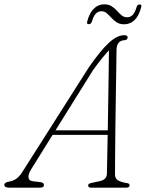

<svg xmlns="http://www.w3.org/2000/svg" viewBox="-48 -869 675 889"><path d="M95 -83Q81.5 -60.5 84 -46.2Q86.5 -32 103 -30L140 -25.5Q155.5 -23.5 155.5 -12Q155.5 0 137 0H-4.5Q-28 0 -28 -13.5Q-28 -24.5 -4.5 -28.5Q12.5 -31 28.5 -42.2Q44.5 -53.5 59 -78.5L364.5 -559Q417 -634.5 455.5 -670.2Q494 -706 527 -706Q543 -706 543 -696Q543 -683.5 526 -682.5Q492 -680 491.5 -636.5Q491 -602 490.2 -543.5Q489.5 -485 488.2 -415.2Q487 -345.5 486.2 -276Q485.5 -206.5 485 -149.2Q484.5 -92 484.5 -60.5Q484.5 -42.5 498.5 -34Q512.5 -25.5 538 -21.5Q552 -20.5 552 -11Q552 0 535.5 0H372.5Q368 0 364 -2.5Q360 -5 360 -10Q360 -18 371.5 -21L414.5 -30.5Q445.5 -36.5 447 -64.5Q447.5 -91.5 448.5 -139Q449.5 -186.5 450.5 -244.5H195.5ZM382 -543 209 -265.5H451Q452 -332 453.2 -402.2Q454.5 -472.5 455.2 -534Q456 -595.5 456.5 -636Q444.5 -623.5 425 -599.8Q405.5 -576 382 -543ZM527 -756.5Q506.5 -756.5 492.5 -765.5Q478.5 -774.5 467.8 -786.5Q457 -798.5 446.2 -807.8Q435.5 -817 422 -817Q390.5 -817 378 -770Q374 -757 363 -757Q352 -757 356 -770Q366.5 -810 387 -829.5Q407.5 -849 434.5 -849Q455 -849 469 -840Q483 -831 493.8 -819Q504.5 -807 515.2 -798Q526 -789 540.5 -789Q571.5 -789 584 -835Q587.5 -848.5 599 -848.5Q609.5 -848.5 605.5 -835Q595 -794.5 574.5 -775.5Q554 -756.5 527 -756.5Z"/></svg>

Font: Fraunces 9pt Soft Thin
Style: Italic
Weight: 100
Italic angle: -16°
Version: Version 1.000;[b76b70a41]